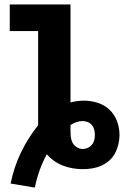

<svg xmlns="http://www.w3.org/2000/svg" viewBox="-20 -755 559 866"><path d="M137 91 28 73Q42 1 74 -66Q106 -133 152 -190V-615H24V-735H298V-293Q313 -297 328.5 -299Q344 -301 359 -301Q391 -301 421.5 -291Q452 -281 474.5 -259.5Q497 -238 508 -208Q519 -178 519 -146Q519 -125 514 -104Q509 -83 499 -64Q489 -45 472.5 -30.5Q456 -16 436.5 -7.5Q417 1 395.5 4.5Q374 8 353 8Q330 8 307.5 4Q285 0 264 -8Q243 -16 224.5 -29Q206 -42 191 -59Q172 -24 158.5 14Q145 52 137 91ZM353 -83Q365 -83 376 -88Q387 -93 394.5 -102Q402 -111 405 -123Q408 -135 408 -146Q408 -158 405 -170Q402 -182 394.5 -191Q387 -200 375.5 -204.5Q364 -209 353 -209Q338 -209 324 -204Q310 -199 298 -191V-166Q298 -152 299.5 -137.5Q301 -123 307.5 -111Q314 -99 326.5 -91Q339 -83 353 -83Z"/></svg>

Font: Iosevka Etoile Heavy
Style: Regular
Weight: 900
Designer: Belleve Invis
Foundry: Belleve Invis
Version: Version 22.1.2; ttfautohint (v1.8.4)